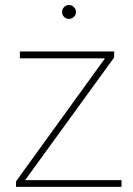

<svg xmlns="http://www.w3.org/2000/svg" viewBox="-20 -729 518 749"><path d="M454.1 -26.4V0H42.5V-21.5L389.6 -501.5H57.6V-528.3H425.3V-504.9L78.1 -26.4ZM222.2 -682.1Q222.2 -693.4 230 -701.4Q237.8 -709.5 249 -709.5Q260.3 -709.5 268.3 -701.4Q276.4 -693.4 276.4 -682.1Q276.4 -670.9 268.3 -663.1Q260.3 -655.3 249 -655.3Q237.8 -655.3 230 -663.1Q222.2 -670.9 222.2 -682.1Z"/></svg>

Font: Vazirmatn RD FD Thin
Style: Regular
Weight: 100
Designer: Saber Rastikerdar
Foundry: Saber Rastikerdar
Version: Version 33.003